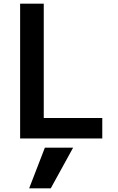

<svg xmlns="http://www.w3.org/2000/svg" viewBox="-20 -750 640 1040"><path d="M255 270H138L223 50H376ZM89 0V-730H217V-111H534V0Z"/></svg>

Font: M PLUS Code Latin Expanded SemiBold
Style: Regular
Weight: 600
Width: 7
Designer: Coji Morishita
Foundry: UNDERFOREST DESIGN
Version: Version 1.002; ttfautohint (v1.8.3)